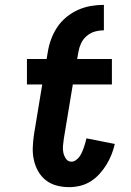

<svg xmlns="http://www.w3.org/2000/svg" viewBox="-20 -763 540 791"><path d="M177 -549Q181 -575 190.5 -601Q200 -627 215.5 -650.5Q231 -674 253.5 -692.5Q276 -711 302 -722.5Q328 -734 355 -738.5Q382 -743 408 -743V-638Q389 -638 371 -633Q353 -628 337.5 -615Q322 -602 314 -584.5Q306 -567 303 -549ZM265 8Q238 8 213.5 1.5Q189 -5 169.5 -20Q150 -35 137.5 -57Q125 -79 119.5 -104Q114 -129 115 -155.5Q116 -182 120 -209L154 -415H91V-520H172L177 -549H303L298 -520H441V-415H280L243 -192Q241 -177 239.5 -162.5Q238 -148 241 -134Q244 -120 252 -108.5Q260 -97 275 -97Q284 -97 293 -103.5Q302 -110 308 -118.5Q314 -127 318 -136.5Q322 -146 325.5 -155.5Q329 -165 331.5 -174.5Q334 -184 336 -193L453 -170Q448 -148 439.5 -126.5Q431 -105 418.5 -84.5Q406 -64 389.5 -46Q373 -28 353 -15.5Q333 -3 310 2.5Q287 8 265 8Z"/></svg>

Font: Iosevka Term Curly Extrabold
Style: Italic
Weight: 800
Italic angle: -9°
Designer: Belleve Invis
Foundry: Belleve Invis
Version: Version 32.3.0